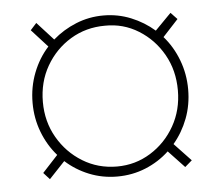

<svg xmlns="http://www.w3.org/2000/svg" viewBox="-42 -648 685 595"><g transform="rotate(-5 300.0 -350.5)"><path d="M91 -110 72 -131 120 -183Q91 -216 74.5 -259Q58 -302 58 -350Q58 -399 75 -443Q92 -487 122 -520L72 -575L91 -596L142 -540Q174 -568 214.5 -584.5Q255 -601 300 -601Q345 -601 385.5 -584.5Q426 -568 458 -540L508 -591L528 -570L480 -518Q509 -485 525.5 -441.5Q542 -398 542 -350Q542 -302 526 -260Q510 -218 482 -185L534 -130L512 -111L462 -164Q430 -134 388.5 -117Q347 -100 300 -100Q254 -100 213 -116.5Q172 -133 140 -162ZM302 -131Q359 -131 406.5 -160.5Q454 -190 482 -239.5Q510 -289 510 -350Q510 -412 482 -461.5Q454 -511 406.5 -540.5Q359 -570 302 -569Q243 -569 195 -540Q147 -511 118.5 -461.5Q90 -412 90 -350Q90 -289 118.5 -239.5Q147 -190 195 -160.5Q243 -131 302 -131Z"/></g></svg>

Font: Livvic ExtraLight
Style: Regular
Weight: 275
Designer: Jacques Le Bailly, Baron von Fonthausen
Version: Version 1.001; ttfautohint (v1.8.2)